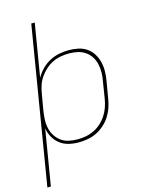

<svg xmlns="http://www.w3.org/2000/svg" viewBox="-137 -821 874 1122"><g transform="rotate(-15 300.0 -260.0)"><path d="M7 215 164 -735H185L132 -415Q147 -442 169 -464.5Q191 -487 218.5 -501.5Q246 -516 275.5 -522Q305 -528 334 -528Q364 -528 392 -522Q420 -516 442.5 -500.5Q465 -485 479.5 -462Q494 -439 501 -411.5Q508 -384 507.5 -355Q507 -326 502 -297L485 -197Q481 -170 472 -143Q463 -116 447.5 -91.5Q432 -67 409.5 -47Q387 -27 361.5 -14.5Q336 -2 308 3Q280 8 253 8Q222 8 193 1Q164 -6 141 -23.5Q118 -41 103.5 -66.5Q89 -92 84 -122L28 215ZM251 -11Q276 -11 301 -15.5Q326 -20 350 -31.5Q374 -43 394.5 -61.5Q415 -80 429.5 -102.5Q444 -125 452.5 -150Q461 -175 465 -200L481 -300Q486 -326 486.5 -352.5Q487 -379 481.5 -403.5Q476 -428 462.5 -449Q449 -470 428.5 -484Q408 -498 383 -503.5Q358 -509 331 -509Q306 -509 280.5 -504.5Q255 -500 231.5 -488.5Q208 -477 187.5 -458.5Q167 -440 152 -418Q137 -396 129 -371Q121 -346 117 -321L100 -221Q96 -195 95 -168.5Q94 -142 100 -117.5Q106 -93 119.5 -72Q133 -51 153 -36.5Q173 -22 198.5 -16.5Q224 -11 251 -11Z"/></g></svg>

Font: Iosevka Aile Thin Oblique
Style: Regular
Weight: 100
Italic angle: -9°
Designer: Belleve Invis
Foundry: Belleve Invis
Version: Version 31.1.0; ttfautohint (v1.8.4)